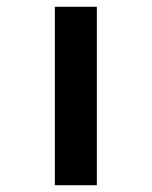

<svg xmlns="http://www.w3.org/2000/svg" viewBox="-20 -547 448 567"><path d="M142 0V-527H266V0Z"/></svg>

Font: Lexend Giga Medium
Style: Regular
Weight: 500
Designer: Bonnie Shaver-Troup, Thomas Jockin
Foundry: Lexend
Version: Version 1.007